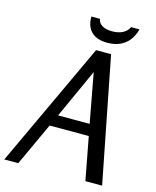

<svg xmlns="http://www.w3.org/2000/svg" viewBox="-136 -987 872 1075"><g transform="rotate(15 299.5 -449.5)"><path d="M419 -724 561 0H464L417 -249H190L75 0H-6L332 -724ZM351 -602 221 -316H404ZM537 -899Q528 -865 508.5 -838Q489 -811 457 -795.5Q425 -780 380 -780Q337 -780 309.5 -795.5Q282 -811 269.5 -838Q257 -865 258 -899H308Q311 -875 333 -862Q355 -849 391 -849Q427 -849 452 -862Q477 -875 488 -899Z"/></g></svg>

Font: Rosario
Style: Italic
Weight: 400
Italic angle: -8.05°
Designer: Hector Gatti
Foundry: Omnibus Type
Version: Version 1.201